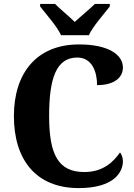

<svg xmlns="http://www.w3.org/2000/svg" viewBox="-20 -951 687 981"><path d="M292 -771H434C454 -816 512 -880 541 -918V-931H465C442 -908 391 -866 362 -839C334 -866 284 -908 261 -931H185V-918C214 -880 272 -816 292 -771ZM382 10C561 10 608 -70 608 -128C608 -143 602 -163 593 -172C561 -126 509 -72 411 -72C279 -72 231 -159 231 -358C231 -548 266 -657 375 -657C451 -657 476 -583 476 -516C564 -516 608 -555 608 -606C608 -672 533 -724 384 -724C165 -724 51 -575 51 -358C51 -137 162 10 382 10Z"/></svg>

Font: Noto Serif Hebrew SemiCondensed ExtraBold
Style: Regular
Weight: 800
Width: 4
Designer: Monotype Design Team
Foundry: Monotype Imaging Inc.
Version: Version 2.004